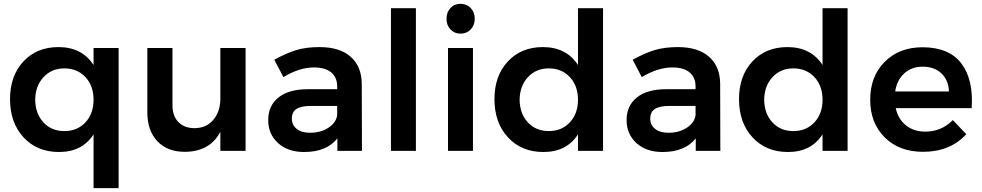

<svg xmlns="http://www.w3.org/2000/svg" viewBox="-20 -785 5107 999"><path d="M466.8 -535.2H597.2V193.8H466.8V-85.9Q407.7 5.9 287.1 5.9Q172.9 5.9 102.5 -70.3Q32.2 -146.5 32.2 -269Q32.2 -390.6 101.8 -465.3Q171.4 -540 284.2 -540Q406.2 -540 466.8 -446.8ZM314.9 -429.2Q248.5 -429.2 206.3 -383.5Q164.1 -337.9 163.1 -266.1Q164.1 -193.8 205.8 -148.4Q247.6 -103 314.9 -103Q382.3 -103 424.6 -148.4Q466.8 -193.8 466.8 -266.1Q466.8 -338.4 424.6 -383.8Q382.3 -429.2 314.9 -429.2Z M1126.5 -535.2H1257.8V0H1126.5V-99.1Q1071.8 4.9 940.4 4.9Q850.6 4.9 798.6 -50.3Q746.6 -105.5 746.6 -200.2V-535.2H877.4V-237.8Q877.4 -181.6 908.2 -149.9Q939 -118.2 992.7 -118.2Q1054.2 -118.7 1090.3 -161.9Q1126.5 -205.1 1126.5 -271Z M1863.3 0H1735.4V-64.9Q1679.2 5.9 1562.5 5.9Q1477.5 5.9 1426.5 -40.8Q1375.5 -87.4 1375.5 -160.2Q1375.5 -234.9 1428.7 -277.6Q1481.9 -320.3 1578.6 -320.8H1734.4V-335Q1734.4 -382.3 1703.4 -408.2Q1672.4 -434.1 1613.3 -434.1Q1538.1 -434.1 1454.6 -383.8L1407.2 -474.1Q1469.7 -508.8 1521.5 -524.4Q1573.2 -540 1642.6 -540Q1747.1 -540 1804.2 -490Q1861.3 -439.9 1862.3 -350.1ZM1593.3 -94.2Q1649.4 -94.2 1689.2 -120.6Q1729 -147 1734.4 -186V-233.9H1599.6Q1547.4 -233.9 1522.9 -218.3Q1498.5 -202.6 1498.5 -168Q1498.5 -134.3 1523.9 -114.3Q1549.3 -94.2 1593.3 -94.2Z M2014.2 -742.2H2144V0H2014.2Z M2376 -765.1Q2408.2 -765.1 2429.2 -743.2Q2450.2 -721.2 2450.2 -687Q2450.2 -653.8 2429.2 -631.8Q2408.2 -609.9 2376 -609.9Q2344.7 -609.9 2324 -631.8Q2303.2 -653.8 2303.2 -687Q2303.2 -721.2 2323.7 -743.2Q2344.2 -765.1 2376 -765.1ZM2311 -535.2H2440.9V0H2311Z M2987.3 -742.2H3117.7V0H2987.3V-85.9Q2928.2 5.9 2807.6 5.9Q2693.4 5.9 2623 -70.3Q2552.7 -146.5 2552.7 -269Q2552.7 -390.6 2622.3 -465.3Q2691.9 -540 2804.7 -540Q2926.8 -540 2987.3 -446.8ZM2835.4 -429.2Q2769 -429.2 2726.8 -383.5Q2684.6 -337.9 2683.6 -266.1Q2684.6 -193.8 2726.3 -148.4Q2768.1 -103 2835.4 -103Q2902.8 -103 2945.1 -148.4Q2987.3 -193.8 2987.3 -266.1Q2987.3 -338.4 2945.1 -383.8Q2902.8 -429.2 2835.4 -429.2Z M3728 0H3600.1V-64.9Q3543.9 5.9 3427.2 5.9Q3342.3 5.9 3291.3 -40.8Q3240.2 -87.4 3240.2 -160.2Q3240.2 -234.9 3293.5 -277.6Q3346.7 -320.3 3443.4 -320.8H3599.1V-335Q3599.1 -382.3 3568.1 -408.2Q3537.1 -434.1 3478 -434.1Q3402.8 -434.1 3319.3 -383.8L3272 -474.1Q3334.5 -508.8 3386.2 -524.4Q3438 -540 3507.3 -540Q3611.8 -540 3668.9 -490Q3726.1 -439.9 3727.1 -350.1ZM3458 -94.2Q3514.2 -94.2 3554 -120.6Q3593.8 -147 3599.1 -186V-233.9H3464.4Q3412.1 -233.9 3387.7 -218.3Q3363.3 -202.6 3363.3 -168Q3363.3 -134.3 3388.7 -114.3Q3414.1 -94.2 3458 -94.2Z M4259.8 -742.2H4390.1V0H4259.8V-85.9Q4200.7 5.9 4080.1 5.9Q3965.8 5.9 3895.5 -70.3Q3825.2 -146.5 3825.2 -269Q3825.2 -390.6 3894.8 -465.3Q3964.4 -540 4077.1 -540Q4199.2 -540 4259.8 -446.8ZM4107.9 -429.2Q4041.5 -429.2 3999.3 -383.5Q3957 -337.9 3956.1 -266.1Q3957 -193.8 3998.8 -148.4Q4040.5 -103 4107.9 -103Q4175.3 -103 4217.5 -148.4Q4259.8 -193.8 4259.8 -266.1Q4259.8 -338.4 4217.5 -383.8Q4175.3 -429.2 4107.9 -429.2Z M4779.8 -539.1Q4917.5 -539.1 4981.7 -455.3Q5045.9 -371.6 5035.6 -222.2H4640.6Q4653.3 -165 4694.1 -132.6Q4734.9 -100.1 4793.5 -100.1Q4878.9 -100.1 4937.5 -160.2L5007.8 -86.9Q4923.8 4.9 4782.7 4.9Q4658.7 4.9 4583.3 -70.1Q4507.8 -145 4507.8 -266.1Q4507.8 -388.2 4583.5 -463.6Q4659.2 -539.1 4779.8 -539.1ZM4637.7 -309.1H4917.5Q4915 -368.7 4878.2 -403.3Q4841.3 -438 4780.8 -438Q4723.1 -438 4685.1 -403.3Q4647 -368.7 4637.7 -309.1Z"/></svg>

Font: Montserrat-Arabic Medium
Style: Regular
Weight: 500
Designer: Mohamed Gaber
Foundry: Kief Type Foundry
Version: Version 5.008;PS 005.008;hotconv 1.0.88;makeotf.lib2.5.64775